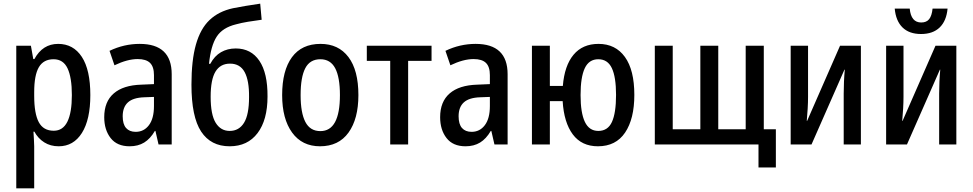

<svg xmlns="http://www.w3.org/2000/svg" viewBox="-20 -790 5319 1050"><path d="M69 240V-540H149L162 -467H168Q213 -550 298 -550Q381 -550 427.5 -479Q474 -408 474 -270Q474 -136 428 -63Q382 10 301 10Q256 10 222 -11.5Q188 -33 168 -70H163Q164 -48 165.5 -27Q167 -6 167 10V240ZM274 -75Q324 -75 348.5 -124.5Q373 -174 373 -270Q373 -366 349.5 -416Q326 -466 273 -466Q218 -466 192.5 -422.5Q167 -379 167 -286V-266Q167 -169 192 -122Q217 -75 274 -75Z M689 10Q620 10 585 -35Q550 -80 550 -149Q550 -234 602 -279Q654 -324 752 -327L822 -330V-379Q822 -425 800.5 -446Q779 -467 733 -467Q677 -467 606 -433L579 -512Q658 -550 744 -550Q919 -550 919 -384V0H847L830 -74H827Q802 -31 768.5 -10.5Q735 10 689 10ZM722 -69Q767 -69 794.5 -105.5Q822 -142 822 -210V-260L769 -258Q708 -256 679.5 -230Q651 -204 651 -154Q651 -111 669.5 -90Q688 -69 722 -69Z M1236 10Q1133 10 1080 -70.5Q1027 -151 1027 -327Q1027 -460 1051.5 -546.5Q1076 -633 1126 -680.5Q1176 -728 1254 -745Q1283 -751 1322.5 -757.5Q1362 -764 1403 -770L1411 -682Q1372 -677 1336 -671Q1300 -665 1271 -657Q1197 -639 1165 -589.5Q1133 -540 1123 -441H1130Q1153 -484 1188.5 -504.5Q1224 -525 1269 -525Q1353 -525 1398.5 -457.5Q1444 -390 1443 -262Q1443 -134 1388.5 -62Q1334 10 1236 10ZM1236 -74Q1287 -74 1314.5 -118.5Q1342 -163 1342 -259Q1343 -349 1318 -395.5Q1293 -442 1238 -442Q1185 -442 1158.5 -398.5Q1132 -355 1132 -261Q1132 -163 1159.5 -118.5Q1187 -74 1236 -74Z M1730 10Q1632 10 1577.5 -65Q1523 -140 1523 -270Q1523 -404 1576.5 -477Q1630 -550 1733 -550Q1831 -550 1885.5 -478Q1940 -406 1940 -270Q1940 -140 1886 -65Q1832 10 1730 10ZM1732 -73Q1839 -73 1839 -270Q1839 -368 1813 -417Q1787 -466 1732 -466Q1675 -466 1649.5 -417Q1624 -368 1624 -270Q1624 -173 1650 -123Q1676 -73 1732 -73Z M2114 0V-457H1986V-540H2340V-457H2212V0Z M2526 10Q2457 10 2422 -35Q2387 -80 2387 -149Q2387 -234 2439 -279Q2491 -324 2589 -327L2659 -330V-379Q2659 -425 2637.5 -446Q2616 -467 2570 -467Q2514 -467 2443 -433L2416 -512Q2495 -550 2581 -550Q2756 -550 2756 -384V0H2684L2667 -74H2664Q2639 -31 2605.5 -10.5Q2572 10 2526 10ZM2559 -69Q2604 -69 2631.5 -105.5Q2659 -142 2659 -210V-260L2606 -258Q2545 -256 2516.5 -230Q2488 -204 2488 -154Q2488 -111 2506.5 -90Q2525 -69 2559 -69Z M3250 10Q3161 10 3112.5 -55Q3064 -120 3057 -237H2987V0H2889V-540H2987V-320H3058Q3067 -431 3116.5 -490.5Q3166 -550 3253 -550Q3346 -550 3397.5 -478.5Q3449 -407 3449 -271Q3449 -140 3398.5 -65Q3348 10 3250 10ZM3252 -74Q3304 -74 3326.5 -123Q3349 -172 3349 -271Q3349 -369 3326 -417.5Q3303 -466 3252 -466Q3201 -466 3178 -417Q3155 -368 3155 -270Q3155 -173 3178.5 -123.5Q3202 -74 3252 -74Z M4128 126V0H3561V-540H3659V-83H3810V-540H3908V-83H4058V-540H4157V-83H4223V126Z M4304 0V-540H4399V-260Q4399 -230 4397 -196Q4395 -162 4392 -129H4394L4574 -540H4688V0H4594V-278Q4594 -309 4595.5 -343.5Q4597 -378 4600 -409H4598L4418 0Z M4826 0V-540H4921V-260Q4921 -230 4919 -196Q4917 -162 4914 -129H4916L5096 -540H5210V0H5116V-278Q5116 -309 5117.5 -343.5Q5119 -378 5122 -409H5120L4940 0ZM5017 -604Q4952 -604 4915.5 -640Q4879 -676 4873 -743H4955Q4962 -667 5018 -667Q5047 -667 5061.5 -685.5Q5076 -704 5080 -743H5162Q5156 -676 5119 -640Q5082 -604 5017 -604Z"/></svg>

Font: Noto Sans Condensed Medium
Style: Regular
Weight: 500
Width: 3
Designer: Monotype Design Team
Foundry: Monotype Imaging Inc.
Version: Version 2.013; ttfautohint (v1.8.4.7-5d5b)